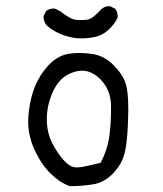

<svg xmlns="http://www.w3.org/2000/svg" viewBox="-20 -621 540 635"><path d="M404.3 -257.8Q404.3 -319.3 395.5 -345.2Q385.3 -376 354.5 -406.7Q323.7 -437.5 282.7 -442.9Q261.2 -445.8 241.9 -445.8Q222.7 -445.8 206.1 -442.9Q160.6 -435.5 123.5 -384.8Q80.1 -326.2 73.7 -233.9Q73.2 -226.1 73.2 -218.8Q73.2 -172.9 92.8 -128.9Q115.7 -77.6 148.4 -45.9Q181.2 -14.6 211.9 -5.4Q251 -5.4 287.1 -11.2Q323.7 -16.6 353.3 -46.9Q382.8 -77.1 392.1 -114.3Q401.9 -152.3 403.8 -233.4Q404.3 -246.1 404.3 -257.8ZM234.9 -67.4Q230.5 -67.4 226.6 -67.9Q209.5 -70.3 190.7 -91.1Q171.9 -111.8 154.3 -144.5Q134.8 -181.2 134.8 -227.5Q134.8 -261.2 145.5 -293.5Q158.7 -334 182.1 -357.9Q203.6 -379.4 238.3 -386.2Q245.1 -387.2 252 -387.2Q283.2 -387.2 312 -358.9Q346.2 -324.2 347.2 -272.5Q347.2 -265.6 347.2 -258.8Q347.2 -216.3 342.3 -175.8Q336.4 -127.4 314 -85.4L312.5 -82.5Q294.4 -78.6 271.7 -73Q249 -67.4 234.9 -67.4ZM248.5 -494.1Q271.5 -494.1 292.5 -498.5Q320.3 -503.9 342.3 -525.9Q361.8 -545.4 368.7 -562.5Q369.1 -564.5 369.1 -566.4Q369.1 -581.1 361.3 -591.8L344.7 -600.1Q342.8 -600.6 341.3 -600.6Q326.2 -600.6 314.9 -590.3Q286.6 -558.6 269.5 -556.2Q259.3 -554.7 250.2 -554.7Q241.2 -554.7 234.4 -555.2Q213.4 -556.2 179.7 -583.5L162.1 -592.3Q160.2 -592.8 158.2 -592.8Q143.6 -592.8 132.8 -585L124.5 -568.4Q124 -566.4 124 -564.9Q124 -549.8 134.3 -537.1Q172.4 -502.9 232.9 -494.6Q240.7 -494.1 248.5 -494.1Z"/></svg>

Font: Bakudai
Style: ExtraLight
Weight: 200
Version: Version 1.48